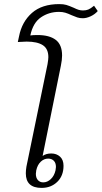

<svg xmlns="http://www.w3.org/2000/svg" viewBox="-20 -907 497 937"><path d="M106 -61Q106 -76 109 -94L212 -594Q216 -618 216 -628Q216 -669 189 -686.5Q162 -704 110 -704Q95 -704 67 -702L73 -730Q87 -801 136 -844Q185 -887 269 -887Q290 -887 303.5 -883Q317 -879 340 -869Q354 -862 364 -859Q374 -856 385 -856Q400 -856 411 -860.5Q422 -865 439 -879L457 -853Q443 -837 422.5 -827.5Q402 -818 384 -818Q369 -818 357 -822Q345 -826 329 -833Q312 -841 298.5 -845Q285 -849 268 -849Q219 -849 180 -822.5Q141 -796 128 -734Q140 -736 163 -736Q221 -736 252 -712.5Q283 -689 283 -636Q283 -615 277 -586L188 -146Q205 -158 230 -158Q256 -158 273 -142.5Q290 -127 290 -98Q290 -49 259.5 -19.5Q229 10 183 10Q106 10 106 -61ZM251 -76Q253 -88 253 -92Q253 -112 242.5 -122.5Q232 -133 215 -133Q195 -133 179 -118Q163 -103 157 -76Q155 -64 155 -59Q155 -39 165 -28Q175 -17 191 -17Q211 -17 228 -33Q245 -49 251 -76Z"/></svg>

Font: Trirong Light
Style: Italic
Weight: 300
Italic angle: -12°
Designer: Katatrad Team
Foundry: CadsonDemak
Version: Version 1.001